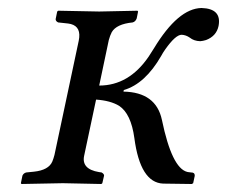

<svg xmlns="http://www.w3.org/2000/svg" viewBox="-20 -458 568 480"><path d="M32.2 0 36.1 -19Q39.1 -25.4 45.9 -26.9L64.9 -28.8Q101.6 -32.7 110.8 -54.2Q113.8 -61.5 116.2 -70.8L176.8 -356Q184.1 -390.6 157.2 -397.9Q150.9 -399.4 144 -399.9L125.5 -401.9Q119.1 -404.8 119.1 -410.2L123 -429.2L125.5 -431.2Q126.5 -431.2 228 -429.2L323.7 -431.2L325.2 -429.2L321.8 -412.1Q318.8 -403.8 311.5 -401.9Q271 -397.9 259.3 -377.4Q254.9 -368.7 252 -357.9L228 -244.1Q302.2 -244.1 351.6 -316.4Q358.4 -326.7 364.7 -336.9Q425.3 -437 483.9 -438Q534.7 -436.5 526.4 -393.1Q521 -367.7 495.1 -357.9Q487.3 -355.5 480.5 -355Q464.8 -355.5 454.6 -363.8Q444.8 -370.6 434.1 -371.1Q418.9 -371.1 393.1 -334.5Q387.2 -326.2 382.8 -317.9Q342.8 -248.5 289.6 -232.9L288.6 -229Q370.1 -227.5 384.8 -158.2Q409.7 -38.1 447.8 -28.3Q449.2 -27.8 450.2 -27.8L457.5 -26.9Q466.8 -26.9 466.8 -20Q466.8 -18.6 466.8 -18.1L462.9 0L459.5 2L387.7 1Q330.6 -1.5 315.9 -112.8Q307.6 -173.8 277.8 -193.4Q256.3 -206.5 220.2 -209L190.4 -68.8Q183.1 -35.2 227.5 -27.8Q231 -27.3 233.9 -26.9Q240.2 -23.4 240.2 -19L235.8 0L233.4 2Q232.4 2 137.2 0L33.7 2Z"/></svg>

Font: Linux Libertine Display Slanted O
Style: Slanted
Weight: 400
Designer: Philipp H. Poll
Foundry: Philipp H. Poll
Version: Version 5.0.9